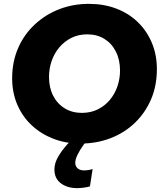

<svg xmlns="http://www.w3.org/2000/svg" viewBox="-20 -732 847 995"><path d="M380 243Q329 243 295.5 218Q262 193 262 146Q262 114 281 81Q300 48 327 18Q354 -12 379 -34.5Q404 -57 415 -68L461 -44Q456 -39 442 -20.5Q428 -2 411 21.5Q394 45 382 69.5Q370 94 370 112Q370 129 382 140Q394 151 415 151Q439 151 460 144L446 234Q433 238 413.5 240.5Q394 243 380 243ZM396 12Q321 12 256.5 -13Q192 -38 144 -83Q96 -128 69.5 -190Q43 -252 43 -326Q43 -412 74 -483Q105 -554 160.5 -605.5Q216 -657 287.5 -684.5Q359 -712 441 -712Q518 -712 582.5 -687.5Q647 -663 694 -617.5Q741 -572 767 -510Q793 -448 793 -374Q793 -287 762.5 -216.5Q732 -146 678 -94.5Q624 -43 552 -15.5Q480 12 396 12ZM404 -147Q450 -147 486.5 -165Q523 -183 549 -214Q575 -245 588.5 -284.5Q602 -324 602 -367Q602 -422 580.5 -464.5Q559 -507 521 -530.5Q483 -554 432 -554Q386 -554 349.5 -535.5Q313 -517 287 -486Q261 -455 247.5 -415.5Q234 -376 234 -333Q234 -278 255.5 -236Q277 -194 315.5 -170.5Q354 -147 404 -147Z"/></svg>

Font: MuseoModerno Thin ExtraBold
Style: Italic
Weight: 800
Italic angle: -9°
Version: Version 1.003